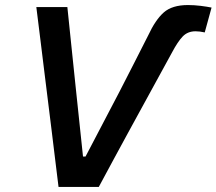

<svg xmlns="http://www.w3.org/2000/svg" viewBox="-20 -741 858 761"><path d="M212 0Q205.5 -53.5 198 -114.2Q190.5 -175 184.5 -225L156.5 -450.5Q149.5 -507 140.8 -578Q132 -649 124 -713H247Q254.5 -639.5 263.2 -556.5Q272 -473.5 279.5 -400L309 -120.5H319L453.5 -377.5Q479.5 -428.5 508.8 -485.5Q538 -542.5 567 -600Q596 -662.5 629.2 -691.8Q662.5 -721 725 -721Q749.5 -721 775.5 -717.8Q801.5 -714.5 818.5 -711L791.5 -612.5Q771.5 -617 755 -617Q724 -617 704.2 -596.5Q684.5 -576 661.5 -532.5Q618.5 -454 572 -369Q525.5 -284 487.5 -214.5Q460.5 -165 430.2 -109Q400 -53 371.5 0Z"/></svg>

Font: Commissioner Medium
Style: Italic
Weight: 500
Italic angle: -12°
Designer: Kostas Bartsokas
Foundry: Kostas Bartsokas
Version: Version 1.000; ttfautohint (v1.8.3)